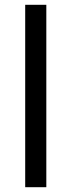

<svg xmlns="http://www.w3.org/2000/svg" viewBox="-20 -780 298 800"><path d="M173 0H85V-760H173Z"/></svg>

Font: Noto Sans Hebrew
Style: Regular
Weight: 400
Designer: Monotype Design Team
Foundry: Monotype Imaging Inc.
Version: Version 2.003;January 10, 2023;FontCreator 14.0.0.2877 64-bi